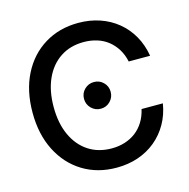

<svg xmlns="http://www.w3.org/2000/svg" viewBox="-109 -845 944 961"><g transform="rotate(-15 363.0 -364.0)"><path d="M379.9 11.2Q280.8 11.2 204.8 -35.4Q128.9 -82 85.9 -166.5Q43 -251 43 -363.3Q43 -476.6 85.7 -561Q128.4 -645.5 204.6 -692.1Q280.8 -738.8 379.9 -738.8Q439 -738.8 490.2 -721.4Q541.5 -704.1 582 -670.9Q622.6 -637.7 648.9 -591.3Q675.3 -544.9 685.1 -486.8H574.2Q566.4 -523.4 548.8 -551.8Q531.2 -580.1 506.1 -599.9Q481 -619.6 449 -629.4Q417 -639.2 380.9 -639.2Q311 -639.2 259.8 -605.2Q208.5 -571.3 180.4 -509.3Q152.3 -447.3 152.3 -363.3Q152.3 -279.8 180.4 -218Q208.5 -156.2 259.8 -122.3Q311 -88.4 380.9 -88.4Q417 -88.4 448.7 -98.4Q480.5 -108.4 505.9 -127.7Q531.2 -147 548.8 -175.3Q566.4 -203.6 574.7 -240.2H685.1Q675.8 -183.1 649.4 -136.7Q623 -90.3 582.8 -57.1Q542.5 -23.9 491 -6.3Q439.5 11.2 379.9 11.2ZM378.9 -294.4Q350.1 -294.4 329.8 -314.7Q309.6 -335 309.6 -363.8Q309.6 -392.6 329.8 -412.6Q350.1 -432.6 378.9 -432.6Q407.7 -432.6 427.7 -412.6Q447.8 -392.6 447.8 -363.8Q447.8 -335 427.7 -314.7Q407.7 -294.4 378.9 -294.4Z"/></g></svg>

Font: Inter 28pt Medium
Style: Regular
Weight: 500
Designer: Rasmus Andersson
Foundry: rsms
Version: Version 4.001;git-66647c0bb